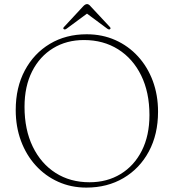

<svg xmlns="http://www.w3.org/2000/svg" viewBox="-20 -878 830 916"><path d="M393.5 -714.5Q468 -714.5 530.2 -686.8Q592.5 -659 638.2 -609Q684 -559 709 -491.8Q734 -424.5 734 -345Q734 -237 690.2 -155.5Q646.5 -74 569.2 -28.5Q492 17 392 17Q319 17 257.5 -10.8Q196 -38.5 150.5 -88.5Q105 -138.5 80 -206Q55 -273.5 55 -353Q55 -461 98.5 -542.2Q142 -623.5 218.2 -669Q294.5 -714.5 393.5 -714.5ZM693 -329Q693 -437.5 653.5 -518Q614 -598.5 543.5 -642.8Q473 -687 380.5 -687Q297.5 -687 233.5 -648Q169.5 -609 133.2 -537.5Q97 -466 97 -368.5Q97 -259.5 136.2 -178.5Q175.5 -97.5 245.2 -53Q315 -8.5 407 -8.5Q491 -8.5 555.5 -47.8Q620 -87 656.5 -159Q693 -231 693 -329ZM504.5 -738.5Q500 -735.5 492 -741L395 -813L297.5 -741Q289.5 -735.5 285 -738.5Q278.5 -742.5 285.5 -749.5L375.5 -846.5Q386 -858.5 395.5 -858.5Q404 -858.5 413.5 -846.5L504 -749.5Q510.5 -742.5 504.5 -738.5Z"/></svg>

Font: Fraunces 9pt S000 Thin
Style: Regular
Weight: 100
Version: Version 1.000; ttfautohint (v1.8.3)